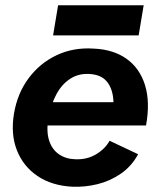

<svg xmlns="http://www.w3.org/2000/svg" viewBox="-20 -695 598 727"><path d="M254 12Q176 8 122 -28.5Q68 -65 44 -126Q20 -187 33 -265Q46 -342 88.5 -399Q131 -456 194.5 -486Q258 -516 334 -511Q409 -508 459 -472.5Q509 -437 529 -373Q549 -309 533 -220H403Q413 -277 409 -320Q405 -363 383 -388Q361 -413 317 -415Q277 -417 245.5 -396.5Q214 -376 193.5 -338Q173 -300 163 -247Q155 -197 166 -163Q177 -129 203 -111Q229 -93 265 -92Q308 -90 342.5 -110Q377 -130 395 -162L503 -111Q478 -65 437 -37Q396 -9 348.5 2.5Q301 14 254 12ZM115 -220 119 -308H474L470 -220ZM181 -561 200 -675H524L505 -561Z"/></svg>

Font: Figtree Light
Style: Bold Italic
Weight: 700
Italic angle: -9.5°
Version: Version 2.000